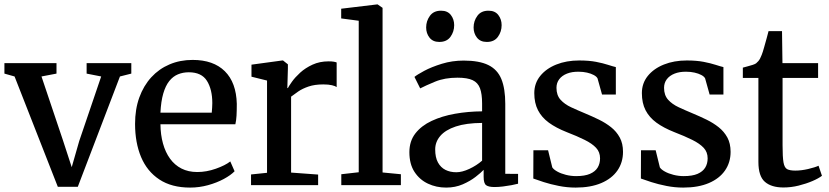

<svg xmlns="http://www.w3.org/2000/svg" viewBox="-23 -839 3756 870"><path d="M239 7.5 43 -492.5 -3 -505.5V-553H233V-505.5L165 -492.5L262 -204L302 -81.5L336 -200L435.5 -492.5L369.5 -505.5V-553H572V-505.5L520.5 -492.5L329.5 7.5Z M838.5 11Q754.5 11 699 -25.8Q643.5 -62.5 616.2 -127.5Q589 -192.5 589 -277.5Q589 -344 608.2 -397.2Q627.5 -450.5 662.5 -488.8Q697.5 -527 745.2 -547.2Q793 -567.5 850 -567.5Q944 -567.5 995.8 -516.2Q1047.5 -465 1050 -368.5Q1050 -338 1048.8 -315.5Q1047.5 -293 1043.5 -276H704Q704.5 -228.5 715.5 -188.8Q726.5 -149 747.5 -120Q768.5 -91 799.5 -75.2Q830.5 -59.5 871 -59.5Q912.5 -59.5 955 -74.5Q997.5 -89.5 1020.5 -107.5L1040 -63Q1022.5 -45 991 -28Q959.5 -11 919.8 0Q880 11 838.5 11ZM704 -328.5H936.5Q937.5 -338 938.2 -350.2Q939 -362.5 939 -372Q939 -433.5 914.8 -472.5Q890.5 -511.5 832.5 -511.5Q806 -511.5 783.5 -502.2Q761 -493 744 -471.8Q727 -450.5 716.8 -415.2Q706.5 -380 704 -328.5Z M1114.5 0V-48.5L1187 -56V-474L1116.5 -491.5V-546L1256 -565H1259.5L1281.5 -547.5V-528L1279 -440H1281.5Q1286 -449 1300 -468.8Q1314 -488.5 1337.2 -509.8Q1360.5 -531 1393 -546Q1425.5 -561 1466 -561Q1480.5 -561 1489 -559.5Q1497.5 -558 1502.5 -556V-444.5Q1496.5 -449 1481.2 -452.8Q1466 -456.5 1442 -456.5Q1403 -456.5 1375.2 -447Q1347.5 -437.5 1328.5 -424.5Q1309.5 -411.5 1296 -401V-57L1418.5 -48V0Z M1602.5 -58.5V-745L1523 -755.5V-799.5L1685.5 -819H1688L1710.5 -803.5V-57.5L1793.5 -49.5V0H1523.5V-49.5Z M1998.5 11Q1954 11 1916.2 -6.8Q1878.5 -24.5 1855.2 -60Q1832 -95.5 1832 -149.5Q1832 -199.5 1859.2 -234.5Q1886.5 -269.5 1933 -291.2Q1979.5 -313 2038.5 -323.5Q2097.5 -334 2161.5 -334.5V-370Q2161.5 -413.5 2152 -439Q2142.5 -464.5 2118.5 -475.8Q2094.5 -487 2050 -487Q1992 -487 1948.5 -469Q1905 -451 1881 -438.5L1855 -490.5Q1866 -500 1899 -517.8Q1932 -535.5 1979 -550Q2026 -564.5 2078 -564.5Q2148.5 -564.5 2189.8 -544.2Q2231 -524 2248.8 -480.8Q2266.5 -437.5 2266.5 -368.5V-51.5L2324.5 -51V-6.5Q2313.5 -3.5 2295 0Q2276.5 3.5 2256 6Q2235.5 8.5 2218 8.5Q2191 8.5 2179.8 0.2Q2168.5 -8 2168.5 -37.5V-69.5Q2156.5 -56.5 2132 -37.5Q2107.5 -18.5 2073.8 -3.8Q2040 11 1998.5 11ZM2044.5 -58.5Q2071 -58.5 2103.8 -73.8Q2136.5 -89 2161.5 -111V-282Q2089 -281.5 2042 -265.8Q1995 -250 1972 -223Q1949 -196 1949 -162Q1949 -125.5 1961.5 -102.8Q1974 -80 1995.5 -69.2Q2017 -58.5 2044.5 -58.5ZM1967 -649Q1938.5 -649 1923.2 -668.5Q1908 -688 1908 -714.5Q1908 -744 1925 -767.2Q1942 -790.5 1975 -790.5H1976Q2005 -790.5 2020 -771Q2035 -751.5 2035 -725Q2035 -695.5 2018.2 -672.2Q2001.5 -649 1968 -649ZM2182.5 -649Q2153.5 -649 2138.2 -668.5Q2123 -688 2123 -714.5Q2123 -744 2140 -767.2Q2157 -790.5 2190 -790.5H2191Q2220 -790.5 2235 -771Q2250 -751.5 2250 -725Q2250 -695.5 2233.2 -672.2Q2216.5 -649 2183.5 -649Z M2585.5 11Q2547 11 2509.2 3.5Q2471.5 -4 2441 -13.8Q2410.5 -23.5 2393.5 -30L2394 -158H2460.5L2479.5 -80.5Q2485.5 -71 2502 -61.8Q2518.5 -52.5 2541.2 -46.8Q2564 -41 2587.5 -41Q2626.5 -41 2650.2 -51.2Q2674 -61.5 2685 -79.5Q2696 -97.5 2696 -121.5Q2696 -150 2678 -169.2Q2660 -188.5 2626.2 -205.2Q2592.5 -222 2544.5 -240.5Q2496.5 -259.5 2464 -283.2Q2431.5 -307 2414.8 -339.5Q2398 -372 2398 -417Q2398 -461.5 2424.8 -494.8Q2451.5 -528 2497.5 -546.5Q2543.5 -565 2601.5 -565Q2645.5 -565 2677.8 -558.8Q2710 -552.5 2732.2 -545.2Q2754.5 -538 2767.5 -535V-410.5H2705L2684.5 -484Q2680 -492.5 2667.2 -499.2Q2654.5 -506 2636.8 -510Q2619 -514 2599 -514Q2569 -514.5 2546.2 -505.5Q2523.5 -496.5 2511 -480Q2498.5 -463.5 2498.5 -441Q2498.5 -407.5 2517 -387Q2535.5 -366.5 2565.2 -352.8Q2595 -339 2627.5 -325.5Q2660 -312 2690.8 -297Q2721.5 -282 2746 -262.5Q2770.5 -243 2785.2 -216Q2800 -189 2800 -151Q2800 -103 2774.8 -66.5Q2749.5 -30 2701.5 -9.5Q2653.5 11 2585.5 11Z M3073 11Q3034.5 11 2996.8 3.5Q2959 -4 2928.5 -13.8Q2898 -23.5 2881 -30L2881.5 -158H2948L2967 -80.5Q2973 -71 2989.5 -61.8Q3006 -52.5 3028.8 -46.8Q3051.5 -41 3075 -41Q3114 -41 3137.8 -51.2Q3161.5 -61.5 3172.5 -79.5Q3183.5 -97.5 3183.5 -121.5Q3183.5 -150 3165.5 -169.2Q3147.5 -188.5 3113.8 -205.2Q3080 -222 3032 -240.5Q2984 -259.5 2951.5 -283.2Q2919 -307 2902.2 -339.5Q2885.5 -372 2885.5 -417Q2885.5 -461.5 2912.2 -494.8Q2939 -528 2985 -546.5Q3031 -565 3089 -565Q3133 -565 3165.2 -558.8Q3197.5 -552.5 3219.8 -545.2Q3242 -538 3255 -535V-410.5H3192.5L3172 -484Q3167.5 -492.5 3154.8 -499.2Q3142 -506 3124.2 -510Q3106.5 -514 3086.5 -514Q3056.5 -514.5 3033.8 -505.5Q3011 -496.5 2998.5 -480Q2986 -463.5 2986 -441Q2986 -407.5 3004.5 -387Q3023 -366.5 3052.8 -352.8Q3082.5 -339 3115 -325.5Q3147.5 -312 3178.2 -297Q3209 -282 3233.5 -262.5Q3258 -243 3272.8 -216Q3287.5 -189 3287.5 -151Q3287.5 -103 3262.2 -66.5Q3237 -30 3189 -9.5Q3141 11 3073 11Z M3527 10.5Q3472.5 10.5 3443 -15Q3413.5 -40.5 3413.5 -105.5V-486H3343V-532.5Q3353 -535.5 3365 -538.5Q3377 -541.5 3387.5 -545Q3398 -548.5 3403 -552Q3409 -557 3413.2 -562Q3417.5 -567 3421.2 -574Q3425 -581 3428.5 -590.5Q3433.5 -603 3439.2 -623.8Q3445 -644.5 3450.8 -665.2Q3456.5 -686 3459.5 -698H3520.5L3522.5 -553H3684V-486H3523V-180.5Q3523 -127.5 3527.2 -103.2Q3531.5 -79 3543.8 -72.5Q3556 -66 3581 -66Q3608 -66 3639 -73.2Q3670 -80.5 3686 -88L3701.5 -42.5Q3686 -30.5 3658 -18.5Q3630 -6.5 3595.8 2Q3561.5 10.5 3527 10.5Z"/></svg>

Font: Merriweather 24pt Medium
Style: Regular
Weight: 500
Designer: Eben Sorkin
Foundry: Eben Sorkin
Version: Version 2.100